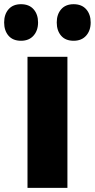

<svg xmlns="http://www.w3.org/2000/svg" viewBox="-57 -903 456 923"><path d="M267.1 -629.9V0H75.2V-629.9ZM126 -794.9Q126 -756.3 104.2 -731.7Q82.5 -707 43.9 -707Q4.9 -707 -16.1 -731.4Q-37.1 -755.9 -37.1 -794.9Q-37.1 -834 -15.9 -858.4Q5.4 -882.8 43.9 -882.8Q83 -882.8 104.5 -858.4Q126 -834 126 -794.9ZM378.9 -794.9Q378.9 -756.3 357.2 -731.7Q335.4 -707 296.9 -707Q257.8 -707 236.8 -731.4Q215.8 -755.9 215.8 -794.9Q215.8 -834 237.1 -858.4Q258.3 -882.8 296.9 -882.8Q335.9 -882.8 357.4 -858.4Q378.9 -834 378.9 -794.9Z"/></svg>

Font: Sinkin Sans 800 Black
Style: Regular
Weight: 900
Designer: Keith Bates
Foundry: K-Type
Version: Sinkin Sans (version 1.0)  by Keith Bates   •   © 2014   www